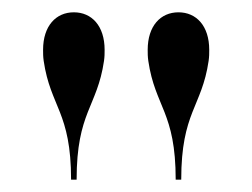

<svg xmlns="http://www.w3.org/2000/svg" viewBox="-20 -780 410 312"><path d="M319 -681C320 -688 320 -693 320 -699C320 -738 299 -760 270 -760C241 -760 220 -738 220 -699C220 -693 220 -688 221 -681C232 -606 265.5 -598 265.5 -488H274.5C274.5 -598 308 -606 319 -681ZM149 -681C150 -688 150 -693 150 -699C150 -738 129 -760 100 -760C71 -760 50 -738 50 -699C50 -693 50 -688 51 -681C62 -606 95.5 -598 95.5 -488H104.5C104.5 -598 138 -606 149 -681Z"/></svg>

Font: Bodoni* 24
Style: Regular
Weight: 400
Version: Version 2.3